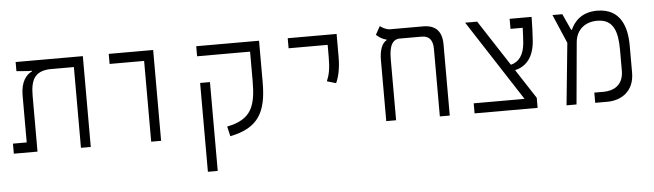

<svg xmlns="http://www.w3.org/2000/svg" viewBox="-50 -811 4203 1234"><g transform="rotate(-5 2051.0 -194.0)"><path d="M510.7 0V-585.9H77.1V-526.9L151.9 -521H177.2V-517.6C137.7 -499 103 -454.6 103 -368.7V-64.9H14.2V0H167V-359.4C167 -461.9 193.8 -515.6 289.6 -521H447.3V0Z M900.4 0H964.4V-585.9H677.7V-521H900.4Z M1584 -585.9H1242.2V-521H1584V-335.9C1584 -169.4 1554.7 -85.9 1395.5 -54.2L1410.2 9.3C1593.8 -27.3 1647.5 -125.5 1647.5 -318.4V-585.9ZM1310.1 224.6V-348.6H1246.6V224.6Z M2117.2 -271C2135.7 -310.5 2147.9 -366.2 2147.9 -441.4V-585.9H1832.5V-521H2084.5V-441.4C2084.5 -366.2 2075.7 -327.6 2059.1 -288.1Z M2826.7 -459.5C2826.7 -542.5 2787.1 -585.9 2706.1 -585.9H2494.1C2467.8 -585.9 2443.4 -601.1 2428.7 -611.8L2398.9 -558.1C2414.6 -544.9 2435.5 -527.3 2463.9 -522.5V-517.6C2436.5 -503.4 2417 -460.9 2417 -393.1V0H2480.5V-383.8C2480.5 -434.6 2482.4 -514.2 2543 -521H2689.9C2738.8 -521 2762.7 -493.7 2762.7 -435.1V0H2826.7Z M2986.8 0H3393.6V-64.9L3270.5 -253.9C3332 -268.1 3393.1 -314.5 3400.4 -438C3402.8 -479 3405.8 -534.2 3405.8 -585.9H3264.2V-521H3342.8C3341.8 -488.3 3340.3 -455.1 3337.9 -424.3C3332 -349.1 3300.3 -303.7 3246.6 -291L3054.7 -585.9H2977.1L3314.9 -64.9H2986.8Z M3580.1 0H3644.5L3680.7 -398.4C3688 -478 3744.1 -524.4 3823.7 -524.4C3929.7 -524.4 3953.6 -440.9 3953.6 -324.2V-191.4C3953.6 -92.3 3883.3 -65.9 3825.2 -65.9H3765.1V0H3844.2C3928.2 0 4018.1 -47.9 4018.1 -172.9V-346.7C4018.1 -463.9 3982.9 -588.9 3827.6 -588.9C3725.6 -588.9 3677.2 -528.8 3657.2 -481H3651.9L3604 -585.9H3540.5L3620.1 -399.9Z"/></g></svg>

Font: Cascadia Mono Light
Style: Regular
Weight: 300
Monospace: yes
Designer: Aaron Bell
Foundry: Saja Typeworks
Version: Version 2404.023